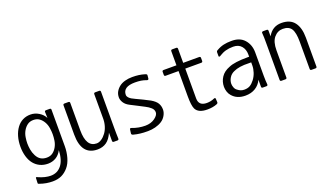

<svg xmlns="http://www.w3.org/2000/svg" viewBox="-70 -1106 3140 1819"><g transform="rotate(-20 1500.0 -196.5)"><path d="M86 174Q75 171 77 160L79 115Q79 102 92 109Q129 126 161 133.5Q193 141 219 141Q287 141 328 89.5Q369 38 373 -61Q351 -18 315 3.5Q279 25 234 25Q191 25 155.5 8.5Q120 -8 94.5 -39Q69 -70 55.5 -116Q42 -162 42 -215Q42 -270 55.5 -317Q69 -364 94.5 -399Q120 -434 155.5 -452Q191 -470 234 -470Q279 -470 318.5 -445.5Q358 -421 376 -384L374 -445Q374 -458 388 -458H425Q439 -458 439 -445V-77Q439 -19 423.5 36Q408 91 377.5 126.5Q347 162 309 180Q271 198 218 198Q188 198 155 192.5Q122 187 86 174ZM114 -223Q114 -194 119.5 -160.5Q125 -127 141.5 -95Q158 -63 183 -48Q208 -33 243 -33Q278 -33 302.5 -50.5Q327 -68 343.5 -97.5Q360 -127 365 -160.5Q370 -194 370 -223Q370 -250 365 -284.5Q360 -319 343.5 -348Q327 -377 302.5 -394.5Q278 -412 243 -412Q208 -412 183.5 -394.5Q159 -377 142 -348Q125 -319 119.5 -284.5Q114 -250 114 -223Z M940 29Q940 43 926 43H890Q876 43 876 29V-54Q850 6 812 32.5Q774 59 722 59Q560 59 560 -150V-444Q560 -458 574 -458H614Q628 -458 628 -444V-168Q628 2 733 2Q757 2 782 -14.5Q807 -31 828 -59.5Q849 -88 860 -126Q871 -164 870 -206V-444Q870 -458 884 -458H924Q938 -458 938 -444V-82Q938 -49 938.5 -23Q939 3 940 29Z M1091 -23Q1155 2 1223 2Q1280 2 1319.5 -26.5Q1359 -55 1359 -84Q1359 -111 1337 -131Q1315 -151 1283 -167Q1249 -185 1216.5 -201.5Q1184 -218 1151 -235Q1113 -254 1095.5 -281.5Q1078 -309 1078 -335Q1078 -367 1092 -392Q1106 -417 1130 -436Q1154 -455 1188.5 -464.5Q1223 -474 1262 -474Q1298 -474 1328 -470Q1358 -466 1390 -456Q1397 -454 1401.5 -450Q1406 -446 1405 -440L1402 -408Q1401 -400 1395.5 -398Q1390 -396 1385 -398Q1356 -409 1329 -413Q1302 -417 1269 -417Q1148 -417 1148 -335Q1148 -320 1164 -303.5Q1180 -287 1219 -270Q1257 -252 1287.5 -237.5Q1318 -223 1355 -203Q1399 -177 1415.5 -149Q1432 -121 1432 -85Q1432 -56 1415 -26Q1398 4 1369.5 22Q1341 40 1304 49.5Q1267 59 1229 59Q1205 59 1186.5 58Q1168 57 1151.5 55Q1135 53 1118.5 50Q1102 47 1084 42Q1068 37 1069 25L1074 -14Q1077 -29 1091 -23Z M1927 42Q1885 59 1829 59Q1738 59 1712 6Q1695 -30 1695 -121V-377H1565Q1551 -377 1551 -391V-421Q1551 -435 1565 -435H1695V-576Q1695 -591 1708 -591H1750Q1763 -591 1763 -576V-435H1924Q1938 -435 1938 -421V-391Q1938 -377 1924 -377H1763V-76Q1763 -1 1845 -1Q1886 -1 1923 -18Q1928 -20 1932.5 -18Q1937 -16 1937 -10L1939 22Q1941 36 1927 42Z M2370 -219H2351Q2295 -221 2257 -215Q2219 -209 2192 -196Q2159 -182 2141 -152.5Q2123 -123 2123 -92Q2123 -74 2131 -53.5Q2139 -33 2156 -22Q2185 2 2221 2Q2256 2 2279 -11.5Q2302 -25 2324 -53.5Q2346 -82 2358 -118Q2370 -154 2370 -188ZM2113 -375Q2108 -372 2103.5 -373.5Q2099 -375 2099 -380V-419Q2099 -432 2113 -438Q2147 -458 2182.5 -466Q2218 -474 2259 -474Q2346 -476 2392 -424Q2438 -372 2438 -295V-62Q2438 -34 2439 -12Q2440 10 2442 30Q2442 43 2428 43H2392Q2378 43 2378 30V-41Q2357 6 2314 32.5Q2271 59 2213 59Q2127 59 2080 3Q2064 -15 2056 -40Q2048 -65 2048 -89Q2048 -141 2076.5 -184.5Q2105 -228 2164 -250Q2221 -276 2357 -276H2370V-299Q2370 -350 2341.5 -383.5Q2313 -417 2259 -417Q2216 -417 2182.5 -407.5Q2149 -398 2113 -375Z M2937 29Q2937 43 2923 43H2883Q2869 43 2869 29V-246Q2869 -338 2844 -376.5Q2819 -415 2759 -415Q2706 -415 2670 -372.5Q2634 -330 2634 -244V29Q2634 43 2620 43H2580Q2566 43 2566 29V-331Q2566 -374 2565.5 -398Q2565 -422 2563 -444Q2562 -451 2566.5 -454.5Q2571 -458 2577 -458H2613Q2627 -458 2627 -444V-388Q2651 -431 2685.5 -451.5Q2720 -472 2765 -472Q2853 -472 2895 -417Q2937 -362 2937 -262Z"/></g></svg>

Font: NanumGothicCoding
Style: Regular
Weight: 400
Monospace: yes
Designer: Kwon Bruce; Nicolas Noh; Sung-woo Choi; Go-un Cha; Soo-hyun Park;
Foundry: NHN Corporation
Version: Version 2.000;PS 1;hotconv 1.0.49;makeotf.lib2.0.14853